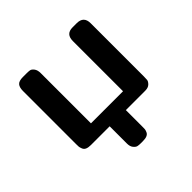

<svg xmlns="http://www.w3.org/2000/svg" viewBox="-161 -605 914 914"><g transform="rotate(-45 296.0 -148.0)"><path d="M67 -52V-411Q67 -435 77 -446.5Q87 -458 113 -458H139Q152 -458 160.5 -456.5Q169 -455 178 -443.5Q187 -432 187 -411V-73H403V-411Q403 -458 448 -458H476Q523 -458 523 -411V-52Q523 -38 522 -29.5Q521 -21 510.5 -10.5Q500 0 479 0H349V116Q349 125 348.5 129.5Q348 134 344 143.5Q340 153 329.5 157.5Q319 162 302 162H288Q275 162 266.5 160Q258 158 249 147Q240 136 240 116V0H114Q97 0 86.5 -4.5Q76 -9 72 -19.5Q68 -30 67.5 -35Q67 -40 67 -52Z"/></g></svg>

Font: CMU Sans Serif
Style: Bold
Weight: 700
Version: Version 0.7.0